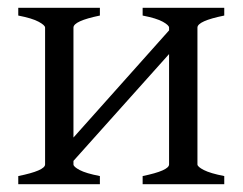

<svg xmlns="http://www.w3.org/2000/svg" viewBox="-20 -474 624 494"><path d="M143 -31V-91L433 -416V-355ZM27 0V-21Q96 -35 96 -51V-403Q96 -409 79.5 -418Q63 -427 27 -434V-454H237V-434Q169 -420 169 -403V-51Q169 -45 185 -36.5Q201 -28 237 -21V0ZM347 0V-21Q415 -35 415 -51V-403Q415 -409 399 -418Q383 -427 347 -434V-454H557V-434Q488 -420 488 -403V-51Q488 -45 504.5 -36.5Q521 -28 557 -21V0Z"/></svg>

Font: ChillKai
Style: Regular
Weight: 400
Designer: ChillType
Foundry: 寒蝉字型
Version: Version 2.000